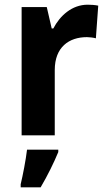

<svg xmlns="http://www.w3.org/2000/svg" viewBox="-20 -576 457 817"><path d="M353 -556C286 -556 235 -509 207 -455H200L179 -546H72V0H213V-278C213 -375 273 -418 350 -418C359 -418 378 -416 388 -413L398 -552C384 -555 366 -556 353 -556ZM228 71V61H95C90 104 77 171 68 208V221H153C183 170 209 117 228 71Z"/></svg>

Font: Noto Sans Gurmukhi SemiCondensed
Style: Bold
Weight: 700
Width: 4
Designer: Jelle Bosma - Monotype Design Team
Foundry: Monotype Imaging Inc.
Version: Version 2.004